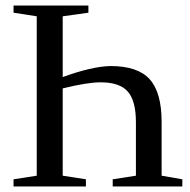

<svg xmlns="http://www.w3.org/2000/svg" viewBox="-20 -675 689 695"><path d="M379 -436Q479 -436 522 -388Q565 -340 565 -234V-39L640 -26V0H388V-26L472 -39V-233Q472 -309 443 -343Q414 -377 344 -377Q296 -377 207 -355V-39L291 -26V0H29V-26L113 -39V-616L29 -629V-655H300V-629L207 -616V-396Q311 -434 379 -436Z"/></svg>

Font: Libra Serif Modern
Style: Regular
Weight: 400
Designer: Stefan Peev, Context Ltd
Foundry: Stefan Peev, Context Ltd
Version: Version 1.000